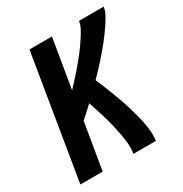

<svg xmlns="http://www.w3.org/2000/svg" viewBox="-171 -863 942 991"><g transform="rotate(-30 300.0 -367.5)"><path d="M23 0 144 -735H278L229 -442Q245 -459 260.5 -476Q276 -493 291 -510Q306 -527 320.5 -544.5Q335 -562 349.5 -580Q364 -598 377 -616.5Q390 -635 402.5 -654.5Q415 -674 425.5 -693.5Q436 -713 439 -735H586Q583 -712 571.5 -691Q560 -670 547 -650Q534 -630 519.5 -610.5Q505 -591 490 -572Q475 -553 459 -534.5Q443 -516 427 -498Q411 -480 394 -462Q377 -444 360 -427Q371 -402 381.5 -376.5Q392 -351 401.5 -325.5Q411 -300 420.5 -274Q430 -248 438 -221.5Q446 -195 453.5 -168Q461 -141 466.5 -113.5Q472 -86 474.5 -57.5Q477 -29 473 0H339Q344 -30 341.5 -59.5Q339 -89 333.5 -118Q328 -147 321.5 -175Q315 -203 307 -230.5Q299 -258 290 -285.5Q281 -313 272 -340Q254 -324 236.5 -307.5Q219 -291 202 -276L156 0Z"/></g></svg>

Font: Iosevka Curly XBdEx
Style: Italic
Weight: 800
Width: 7
Italic angle: -9°
Monospace: yes
Designer: Belleve Invis
Foundry: Belleve Invis
Version: Version 11.1.0; ttfautohint (v1.8.3)